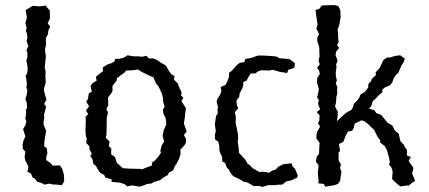

<svg xmlns="http://www.w3.org/2000/svg" viewBox="-20 -726 1693 757"><path d="M155 2 143 -5 127 -9 117 -22 108 -27 102 -42 88 -49 92 -70 87 -79 79 -95 77 -108 80 -128 70 -139 69 -155 72 -170 80 -188 71 -217 80 -232 84 -248 80 -259 83 -278 82 -293 87 -301 85 -322 80 -336 84 -347 88 -369 84 -380 86 -397 84 -411 81 -427 87 -437 89 -452 88 -468 84 -487 88 -501V-519L84 -528L92 -544L85 -563L88 -580L86 -595L82 -604L85 -618L80 -634L86 -657L81 -686L109 -703L136 -701L161 -704L165 -697L176 -685L177 -653L168 -634L178 -621L171 -607L169 -591L161 -576V-559L162 -552L157 -530L159 -518L161 -502L159 -490L158 -474L156 -458L160 -446L159 -425L160 -411V-399L154 -379L153 -371L157 -354L163 -333L154 -316L162 -305L158 -290L153 -271L155 -264L152 -248V-234L162 -210L157 -182L155 -167L154 -149L164 -142L167 -122L163 -109L162 -95L172 -88L183 -80L187 -73L216 -74L225 -61L232 -37L233 -11L224 4L205 2L186 1L175 -2Z M531 10 501 5 481 9 473 1 456 -5 443 -7 420 -9V-19L395 -26L391 -36L375 -45L369 -53L358 -72L348 -80L345 -97L336 -111L342 -120L333 -137L332 -150L320 -162L322 -179L318 -193L317 -212L318 -239V-267L328 -276L319 -290L331 -307L320 -325L327 -337L330 -358L342 -364L337 -387L346 -399L361 -408L358 -423L371 -434L386 -445L385 -460L406 -473L417 -476L431 -483L434 -494H448L467 -498L483 -508L505 -504H526L539 -502L557 -506L568 -495L582 -496L599 -490L614 -479L632 -469L638 -461L645 -448L656 -433L668 -426L666 -412L681 -397L687 -380L696 -363L694 -350L703 -340L695 -328L705 -312L713 -299L710 -278L709 -265L705 -239L716 -207L705 -194L714 -177L712 -161L707 -153L691 -136L692 -119L688 -106L684 -96L676 -80L670 -72L663 -55L645 -45L642 -36L622 -25L612 -16L599 -12L588 -9L578 -3L558 0L549 4ZM539 -58 556 -65 578 -73 581 -88 588 -90 604 -108 615 -125 612 -131 618 -154 627 -168 621 -191 626 -214 636 -236 633 -261 625 -275 622 -293 629 -306 623 -325V-337L618 -358L604 -387L595 -397L585 -421L568 -428L540 -442L524 -452L505 -449L477 -448L472 -441L441 -418L440 -409L423 -386L424 -369L419 -358L406 -342L407 -312L399 -294L406 -284L401 -262L400 -196L397 -183L412 -168L409 -150L419 -140L418 -118L433 -107L441 -84L464 -63L492 -61L535 -60Z M1015 11 1001 7 981 8 967 0 957 -6 939 -10 933 -15 909 -27 900 -31 891 -41 882 -58 875 -64 867 -84 856 -90V-107L849 -121L845 -132V-147L841 -167L828 -176L827 -196L831 -208L827 -236L832 -269L838 -278V-296L839 -305L834 -326L839 -339L848 -353L853 -368L850 -383L869 -391L876 -405L883 -423V-439L894 -447L907 -462L911 -467L925 -478L943 -481L948 -494L968 -497L975 -499L997 -507H1017L1053 -505L1070 -503L1083 -496L1101 -495L1121 -493L1143 -477L1140 -458L1117 -451L1112 -438L1082 -443L1055 -451L1042 -448L1010 -449L994 -443L989 -437L968 -436L960 -423L952 -408L939 -402V-387L931 -369L925 -359L923 -344L912 -329L914 -312L919 -299L906 -284L910 -264L909 -242L916 -208L918 -197L919 -176L917 -169L921 -141L922 -124L938 -106L947 -97L955 -82L966 -74L976 -63L980 -61L1002 -48L1016 -49L1041 -45L1055 -54L1066 -57L1078 -69L1098 -79L1130 -82L1133 -71L1143 -61L1154 -34L1152 -26L1129 -15L1109 -11L1102 -5L1092 2H1078L1064 4H1037Z M1299 4 1262 10 1257 -1 1235 -3 1236 -15 1233 -46 1235 -58 1236 -75 1225 -89 1229 -109 1238 -120 1239 -147 1240 -163 1227 -181 1228 -195 1230 -205 1242 -227 1234 -240 1239 -252 1240 -271 1229 -284 1242 -295 1234 -316 1237 -332 1230 -342 1233 -352 1237 -374 1233 -391 1230 -399 1231 -419 1241 -435 1238 -448 1230 -459 1241 -473 1236 -486 1240 -504 1239 -523V-538L1234 -555L1231 -563V-577L1238 -592L1227 -614L1232 -627L1231 -637L1228 -655L1224 -686L1240 -692L1248 -704L1260 -705L1299 -706L1314 -702L1322 -685L1323 -657L1317 -625L1311 -609L1313 -593V-579L1315 -561L1309 -548L1317 -537L1305 -522L1303 -509L1311 -487L1305 -471L1307 -463L1304 -443V-426L1308 -410L1304 -396L1310 -384L1309 -372L1310 -358L1306 -343L1305 -322L1301 -306L1307 -294L1312 -286L1311 -266L1308 -248L1322 -261L1337 -275L1347 -283L1365 -292L1371 -302L1375 -317L1389 -330L1397 -342L1401 -353L1418 -363L1432 -381V-394L1443 -406L1446 -415L1462 -430L1461 -441L1477 -458L1491 -488L1495 -492L1508 -500L1515 -499L1541 -506L1558 -508L1576 -495L1572 -482L1562 -466L1550 -438L1542 -432L1532 -417L1527 -402L1518 -390L1497 -381L1487 -372L1488 -363L1471 -348L1459 -335L1450 -328L1444 -308L1435 -298L1456 -291L1464 -280L1483 -273L1496 -257L1507 -243L1527 -231L1534 -217L1538 -210L1552 -199L1555 -185L1559 -169L1573 -154L1577 -145L1585 -134L1584 -113L1600 -107L1591 -92L1606 -70L1610 -64L1605 -41L1617 -13L1603 -4L1590 7L1586 5L1558 9L1541 -5L1526 -20L1528 -51L1523 -66L1514 -77L1517 -87L1514 -104L1510 -118L1506 -133L1497 -150L1479 -164V-173L1469 -186L1455 -214L1441 -227L1438 -231L1420 -246L1406 -252L1392 -245L1379 -239L1374 -220L1369 -211L1352 -207L1344 -194L1340 -183L1333 -166L1316 -158L1321 -132L1315 -124V-93L1324 -79L1321 -63L1326 -50L1321 -13L1312 -1Z"/></svg>

Font: Winky Rough Light
Style: Regular
Weight: 300
Designer: Simon Atzbach
Foundry: typofactur
Version: Version 1.206; ttfautohint (v1.8.4.7-5d5b)